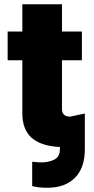

<svg xmlns="http://www.w3.org/2000/svg" viewBox="-20 -677 437 894"><path d="M361.3 -396.5H268.6V-169.9Q268.6 -151.9 277.6 -143.3Q286.6 -134.8 305.7 -133.8L375 -148.4V18.6Q375 104.5 328.9 150.9Q282.7 197.3 200.2 197.3Q180.2 197.3 164.1 195.6Q147.9 193.8 129.9 189.5V76.2L140.6 77.1Q160.2 79.1 172.9 79.1Q206.5 79.1 232.7 66.2Q258.8 53.2 258.8 18.6V7.3Q170.9 3.4 127.2 -35.4Q83.5 -74.2 84 -151.4V-396.5H15.6V-530.3H84V-657.2H268.6V-530.3H361.3Z"/></svg>

Font: Pretendard GOV Black
Style: Regular
Weight: 900
Designer: Base glyphs from Inter by Rasmus Andersson; Hangeul glyphs from Noto Sans CJK(Source Han Sans) by Jang Soo-young and Kan
Foundry: Kil Hyung-jin
Version: Version 1.309